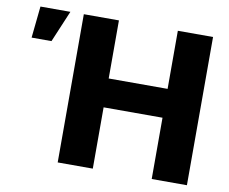

<svg xmlns="http://www.w3.org/2000/svg" viewBox="-79 -828 1108 928"><g transform="rotate(10 475.0 -364.0)"><path d="M259.8 0V-727.5H432.1V-442.4H721.2V-727.5H894V0H721.2V-300.8H432.1V0ZM30.8 -572.3 46.9 -727.5H193.8L128.4 -572.3Z"/></g></svg>

Font: Inter 16pt ExtraBold
Style: Regular
Weight: 800
Version: Version 4.001;git-66647c0bb